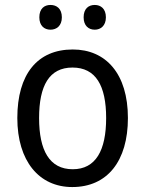

<svg xmlns="http://www.w3.org/2000/svg" viewBox="-20 -746 586 776"><path d="M139 -676C139 -642 159 -626 184 -626C209 -626 230 -642 230 -676C230 -711 209 -726 184 -726C159 -726 139 -711 139 -676ZM318 -676C318 -642 338 -626 363 -626C387 -626 408 -642 408 -676C408 -711 387 -726 363 -726C338 -726 318 -711 318 -676ZM497 -269C497 -448 408 -546 274 -546C131 -546 50 -446 50 -269C50 -95 138 10 272 10C414 10 497 -95 497 -269ZM138 -269C138 -400 179 -473 273 -473C367 -473 409 -400 409 -269C409 -138 367 -62 274 -62C180 -62 138 -138 138 -269Z"/></svg>

Font: Noto Sans Arabic UI SmCn
Style: Regular
Weight: 400
Width: 4
Designer: Monotype Design Team, Nadine Chahine and Nizar Qandah
Foundry: Monotype Imaging Inc.
Version: Version 2.010